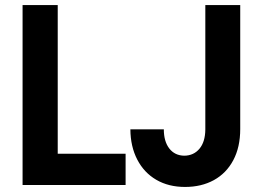

<svg xmlns="http://www.w3.org/2000/svg" viewBox="-20 -740 1052 768"><path d="M70.3 -719.7H210.9V-125H482.4V0H70.3ZM501.5 -222.7H635.3Q635.3 -174.3 657.2 -146Q679.2 -117.7 717.3 -117.2Q754.9 -117.7 777.8 -145Q800.8 -172.4 801.3 -221.7V-719.7H940.9V-223.6Q940.9 -151.4 913.1 -99.1Q885.3 -46.9 835.4 -19.5Q785.6 7.8 720.2 7.8Q654.3 7.8 605.2 -20.8Q556.2 -49.3 529.1 -101.6Q502 -153.8 501.5 -222.7Z"/></svg>

Font: Reddit Sans Strawberry
Style: Bold
Weight: 700
Designer: Stephen Hutchings
Foundry: Reddit
Version: Version 1.013